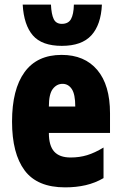

<svg xmlns="http://www.w3.org/2000/svg" viewBox="-20 -799 522 829"><path d="M246 -562Q345 -562 400 -497Q455 -432 455 -310V-225H191Q191 -170 214 -144.5Q237 -119 285 -119Q323 -119 356 -129Q389 -139 427 -162V-30Q391 -9 350 0.5Q309 10 261 10Q141 10 86.5 -63Q32 -136 32 -274Q32 -413 86 -487.5Q140 -562 246 -562ZM250 -437Q225 -437 208 -415Q191 -393 191 -339H305Q305 -392 290 -414.5Q275 -437 250 -437ZM247 -601Q161 -601 122 -646Q83 -691 78 -779H200Q202 -737 212 -716.5Q222 -696 247 -696Q275 -696 286.5 -716.5Q298 -737 299 -779H420Q416 -692 374.5 -646.5Q333 -601 247 -601Z"/></svg>

Font: Noto Sans ExtraCondensed Black
Style: Regular
Weight: 900
Width: 2
Designer: Monotype Design Team
Foundry: Monotype Imaging Inc.
Version: Version 2.013; ttfautohint (v1.8.4.7-5d5b)